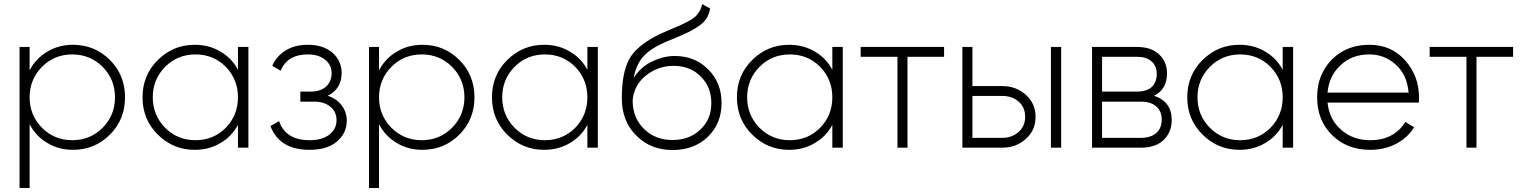

<svg xmlns="http://www.w3.org/2000/svg" viewBox="-20 -733 7544 953"><path d="M341.8 -510.7Q450.2 -510.7 525.4 -435.5Q600.6 -360.4 600.6 -250Q600.6 -139.6 525.4 -64.5Q450.2 10.7 341.8 10.7Q271.5 10.7 214.8 -23.4Q158.2 -56.6 127 -116.2Q127 -10.7 127 200.2Q114.3 200.2 77.1 200.2Q77.1 25.4 77.1 -500Q89.8 -500 127 -500Q127 -470.7 127 -383.8Q158.2 -443.4 214.8 -476.6Q271.5 -510.7 341.8 -510.7ZM338.9 -37.1Q427.7 -37.1 489.3 -98.6Q550.8 -161.1 550.8 -250Q550.8 -338.9 489.3 -401.4Q427.7 -462.9 338.9 -462.9Q250 -462.9 188.5 -401.4Q127 -338.9 127 -250Q127 -161.1 188.5 -98.6Q250 -37.1 338.9 -37.1Z M1161.1 -500Q1173.8 -500 1212.9 -500Q1212.9 -375 1212.9 0Q1200.2 0 1161.1 0Q1161.1 -28.3 1161.1 -113.3Q1129.9 -54.7 1073.2 -22.5Q1017.6 10.7 946.3 10.7Q839.8 10.7 763.7 -64.5Q687.5 -139.6 687.5 -250Q687.5 -360.4 763.7 -435.5Q839.8 -510.7 946.3 -510.7Q1017.6 -510.7 1073.2 -477.5Q1129.9 -445.3 1161.1 -386.7Q1161.1 -424.8 1161.1 -500ZM950.2 -37.1Q1039.1 -37.1 1100.6 -98.6Q1161.1 -161.1 1161.1 -250Q1161.1 -338.9 1100.6 -401.4Q1039.1 -462.9 950.2 -462.9Q861.3 -462.9 799.8 -401.4Q738.3 -338.9 738.3 -250Q738.3 -161.1 799.8 -98.6Q861.3 -37.1 950.2 -37.1Z M1606.4 -257.8Q1651.4 -243.2 1675.8 -210Q1701.2 -176.8 1701.2 -133.8Q1701.2 -73.2 1653.3 -31.2Q1605.5 10.7 1516.6 10.7Q1367.2 10.7 1322.3 -107.4Q1335.9 -115.2 1365.2 -131.8Q1397.5 -37.1 1516.6 -37.1Q1579.1 -37.1 1614.3 -64.5Q1650.4 -91.8 1650.4 -136.7Q1650.4 -177.7 1620.1 -203.1Q1589.8 -228.5 1540 -228.5Q1516.6 -228.5 1470.7 -228.5Q1470.7 -241.2 1470.7 -278.3Q1483.4 -278.3 1521.5 -278.3Q1570.3 -278.3 1597.7 -302.7Q1626 -328.1 1626 -370.1Q1626 -410.2 1593.8 -436.5Q1561.5 -462.9 1507.8 -462.9Q1406.2 -462.9 1373 -381.8Q1359.4 -389.6 1331.1 -406.2Q1352.5 -454.1 1397.5 -482.4Q1442.4 -510.7 1507.8 -510.7Q1585 -510.7 1630.9 -470.7Q1675.8 -429.7 1675.8 -372.1Q1675.8 -291 1606.4 -257.8Z M2076.2 -510.7Q2184.6 -510.7 2259.8 -435.5Q2335 -360.4 2335 -250Q2335 -139.6 2259.8 -64.5Q2184.6 10.7 2076.2 10.7Q2005.9 10.7 1949.2 -23.4Q1892.6 -56.6 1861.3 -116.2Q1861.3 -10.7 1861.3 200.2Q1848.6 200.2 1811.5 200.2Q1811.5 25.4 1811.5 -500Q1824.2 -500 1861.3 -500Q1861.3 -470.7 1861.3 -383.8Q1892.6 -443.4 1949.2 -476.6Q2005.9 -510.7 2076.2 -510.7ZM2073.2 -37.1Q2162.1 -37.1 2223.6 -98.6Q2285.2 -161.1 2285.2 -250Q2285.2 -338.9 2223.6 -401.4Q2162.1 -462.9 2073.2 -462.9Q1984.4 -462.9 1922.9 -401.4Q1861.3 -338.9 1861.3 -250Q1861.3 -161.1 1922.9 -98.6Q1984.4 -37.1 2073.2 -37.1Z M2895.5 -500Q2908.2 -500 2947.3 -500Q2947.3 -375 2947.3 0Q2934.6 0 2895.5 0Q2895.5 -28.3 2895.5 -113.3Q2864.3 -54.7 2807.6 -22.5Q2752 10.7 2680.7 10.7Q2574.2 10.7 2498 -64.5Q2421.9 -139.6 2421.9 -250Q2421.9 -360.4 2498 -435.5Q2574.2 -510.7 2680.7 -510.7Q2752 -510.7 2807.6 -477.5Q2864.3 -445.3 2895.5 -386.7Q2895.5 -424.8 2895.5 -500ZM2684.6 -37.1Q2773.4 -37.1 2835 -98.6Q2895.5 -161.1 2895.5 -250Q2895.5 -338.9 2835 -401.4Q2773.4 -462.9 2684.6 -462.9Q2595.7 -462.9 2534.2 -401.4Q2472.7 -338.9 2472.7 -250Q2472.7 -161.1 2534.2 -98.6Q2595.7 -37.1 2684.6 -37.1Z M3318.4 11.7Q3210 11.7 3138.7 -59.6Q3066.4 -130.9 3066.4 -245.1Q3066.4 -370.1 3102.5 -438.5Q3139.6 -506.8 3253.9 -563.5Q3275.4 -573.2 3305.7 -585.9Q3335 -598.6 3353.5 -606.4Q3372.1 -614.3 3393.6 -626Q3415 -636.7 3428.7 -648.4Q3441.4 -659.2 3451.2 -675.8Q3461.9 -692.4 3464.8 -712.9Q3477.5 -705.1 3504.9 -690.4Q3499 -662.1 3486.3 -640.6Q3472.7 -620.1 3445.3 -601.6Q3419.9 -585 3400.4 -575.2Q3380.9 -565.4 3339.8 -547.9Q3298.8 -531.2 3280.3 -523.4Q3206.1 -490.2 3171.9 -451.2Q3137.7 -412.1 3125 -345.7Q3160.2 -401.4 3216.8 -427.7Q3272.5 -455.1 3329.1 -455.1Q3429.7 -455.1 3495.1 -388.7Q3561.5 -323.2 3561.5 -220.7Q3561.5 -120.1 3493.2 -53.7Q3424.8 11.7 3318.4 11.7ZM3318.4 -38.1Q3402.3 -38.1 3456.1 -89.8Q3510.7 -140.6 3510.7 -220.7Q3510.7 -301.8 3458 -353.5Q3406.2 -406.2 3323.2 -406.2Q3247.1 -406.2 3186.5 -358.4Q3126 -309.6 3120.1 -234.4Q3120.1 -148.4 3176.8 -92.8Q3232.4 -38.1 3318.4 -38.1Z M4111.3 -500Q4124 -500 4163.1 -500Q4163.1 -375 4163.1 0Q4150.4 0 4111.3 0Q4111.3 -28.3 4111.3 -113.3Q4080.1 -54.7 4023.4 -22.5Q3967.8 10.7 3896.5 10.7Q3790 10.7 3713.9 -64.5Q3637.7 -139.6 3637.7 -250Q3637.7 -360.4 3713.9 -435.5Q3790 -510.7 3896.5 -510.7Q3967.8 -510.7 4023.4 -477.5Q4080.1 -445.3 4111.3 -386.7Q4111.3 -424.8 4111.3 -500ZM3900.4 -37.1Q3989.3 -37.1 4050.8 -98.6Q4111.3 -161.1 4111.3 -250Q4111.3 -338.9 4050.8 -401.4Q3989.3 -462.9 3900.4 -462.9Q3811.5 -462.9 3750 -401.4Q3688.5 -338.9 3688.5 -250Q3688.5 -161.1 3750 -98.6Q3811.5 -37.1 3900.4 -37.1Z M4666 -500Q4666 -487.3 4666 -451.2Q4621.1 -451.2 4484.4 -451.2Q4484.4 -337.9 4484.4 0Q4471.7 0 4434.6 0Q4434.6 -112.3 4434.6 -451.2Q4388.7 -451.2 4252 -451.2Q4252 -462.9 4252 -500Q4355.5 -500 4666 -500Z M4955.1 -305.7Q5023.4 -305.7 5071.3 -262.7Q5120.1 -219.7 5120.1 -153.3Q5120.1 -85.9 5071.3 -43Q5023.4 0 4955.1 0Q4888.7 0 4756.8 0Q4756.8 -125 4756.8 -500Q4769.5 -500 4806.6 -500Q4806.6 -451.2 4806.6 -305.7Q4843.8 -305.7 4955.1 -305.7ZM5196.3 -500Q5209 -500 5247.1 -500Q5247.1 -375 5247.1 0Q5234.4 0 5196.3 0Q5196.3 -125 5196.3 -500ZM4955.1 -48.8Q5002.9 -48.8 5036.1 -78.1Q5068.4 -107.4 5068.4 -153.3Q5068.4 -200.2 5036.1 -228.5Q5003.9 -256.8 4955.1 -256.8Q4905.3 -256.8 4806.6 -256.8Q4806.6 -205.1 4806.6 -48.8Q4843.8 -48.8 4955.1 -48.8Z M5708 -257.8Q5795.9 -228.5 5795.9 -137.7Q5795.9 -78.1 5756.8 -39.1Q5716.8 0 5642.6 0Q5561.5 0 5400.4 0Q5400.4 -125 5400.4 -500Q5456.1 -500 5623 -500Q5694.3 -500 5733.4 -462.9Q5772.5 -425.8 5772.5 -369.1Q5772.5 -289.1 5708 -257.8ZM5623 -451.2Q5580.1 -451.2 5450.2 -451.2Q5450.2 -408.2 5450.2 -278.3Q5493.2 -278.3 5623 -278.3Q5670.9 -278.3 5696.3 -300.8Q5721.7 -324.2 5721.7 -366.2Q5721.7 -406.2 5695.3 -428.7Q5669.9 -451.2 5623 -451.2ZM5642.6 -48.8Q5692.4 -48.8 5719.7 -73.2Q5746.1 -96.7 5746.1 -139.6Q5746.1 -181.6 5718.8 -205.1Q5691.4 -228.5 5642.6 -228.5Q5578.1 -228.5 5450.2 -228.5Q5450.2 -183.6 5450.2 -48.8Q5498 -48.8 5642.6 -48.8Z M6346.7 -500Q6359.4 -500 6398.4 -500Q6398.4 -375 6398.4 0Q6385.7 0 6346.7 0Q6346.7 -28.3 6346.7 -113.3Q6315.4 -54.7 6258.8 -22.5Q6203.1 10.7 6131.8 10.7Q6025.4 10.7 5949.2 -64.5Q5873 -139.6 5873 -250Q5873 -360.4 5949.2 -435.5Q6025.4 -510.7 6131.8 -510.7Q6203.1 -510.7 6258.8 -477.5Q6315.4 -445.3 6346.7 -386.7Q6346.7 -424.8 6346.7 -500ZM6135.7 -37.1Q6224.6 -37.1 6286.1 -98.6Q6346.7 -161.1 6346.7 -250Q6346.7 -338.9 6286.1 -401.4Q6224.6 -462.9 6135.7 -462.9Q6046.9 -462.9 5985.4 -401.4Q5923.8 -338.9 5923.8 -250Q5923.8 -161.1 5985.4 -98.6Q6046.9 -37.1 6135.7 -37.1Z M6776.4 -510.7Q6886.7 -510.7 6955.1 -432.6Q7023.4 -355.5 7023.4 -248Q7023.4 -244.1 7023.4 -236.3Q7022.5 -227.5 7022.5 -223.6Q6872.1 -223.6 6569.3 -223.6Q6578.1 -139.6 6636.7 -88.9Q6695.3 -37.1 6781.2 -37.1Q6841.8 -37.1 6886.7 -61.5Q6931.6 -86.9 6955.1 -127.9Q6969.7 -119.1 6999 -101.6Q6967.8 -49.8 6910.2 -19.5Q6853.5 10.7 6780.3 10.7Q6666 10.7 6591.8 -62.5Q6517.6 -135.7 6517.6 -250Q6517.6 -362.3 6589.8 -436.5Q6663.1 -510.7 6776.4 -510.7ZM6776.4 -462.9Q6691.4 -462.9 6634.8 -410.2Q6577.1 -357.4 6569.3 -273.4Q6703.1 -273.4 6971.7 -273.4Q6963.9 -362.3 6908.2 -412.1Q6852.5 -462.9 6776.4 -462.9Z M7490.2 -500Q7490.2 -487.3 7490.2 -451.2Q7445.3 -451.2 7308.6 -451.2Q7308.6 -337.9 7308.6 0Q7295.9 0 7258.8 0Q7258.8 -112.3 7258.8 -451.2Q7212.9 -451.2 7076.2 -451.2Q7076.2 -462.9 7076.2 -500Q7179.7 -500 7490.2 -500Z"/></svg>

Font: LeFont
Style: ExtraLight
Weight: 200
Designer: Leryon MEDIA
Version: Version 1.0